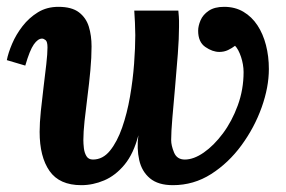

<svg xmlns="http://www.w3.org/2000/svg" viewBox="-22 -531 837 562"><path d="M634 -511Q666 -511 690.5 -496.5Q715 -482 731.5 -457Q748 -432 756.5 -399Q765 -366 765 -329Q765 -276 744 -217Q723 -158 685 -106Q647 -54 596 -21.5Q545 11 484 11Q441 11 417 -9Q393 -29 385.5 -62.5Q378 -96 383 -135Q369 -81 342.5 -49Q316 -17 283 -3Q250 11 216 11Q152 11 123 -30.5Q94 -72 94 -145Q94 -171 97.5 -205.5Q101 -240 105.5 -276Q110 -312 113.5 -343Q117 -374 117 -392Q117 -409 111.5 -413.5Q106 -418 101 -418Q89 -418 77 -401Q65 -384 52 -339L-2 -355Q2 -376 13.5 -403Q25 -430 44 -454.5Q63 -479 89 -495Q115 -511 149 -511Q188 -511 209 -495Q230 -479 238 -453Q246 -427 246 -395Q246 -363 242.5 -325Q239 -287 234 -248.5Q229 -210 225.5 -177Q222 -144 222 -121Q222 -111 223.5 -97.5Q225 -84 231 -74Q237 -64 250 -64Q279 -64 300 -90Q321 -116 335.5 -157.5Q350 -199 358.5 -248Q367 -297 370.5 -344.5Q374 -392 374 -428Q374 -442 373 -465Q372 -488 371 -500H500Q502 -479 502 -470.5Q502 -462 502 -452Q502 -420 498.5 -373Q495 -326 490.5 -276.5Q486 -227 482.5 -185.5Q479 -144 479 -121Q479 -105 487.5 -84.5Q496 -64 519 -64Q545 -64 574.5 -84.5Q604 -105 630.5 -140.5Q657 -176 674 -222.5Q691 -269 691 -320Q691 -331 689 -342.5Q687 -354 683.5 -364.5Q680 -375 675.5 -383.5Q671 -392 666 -397Q657 -390 645.5 -384.5Q634 -379 620 -379Q600 -379 579 -393.5Q558 -408 558 -441Q558 -455 565 -471.5Q572 -488 589 -499.5Q606 -511 634 -511Z"/></svg>

Font: Lora
Style: Bold Italic
Weight: 700
Italic angle: -3°
Designer: Olga Karpushina, Alexei Vanyashin (Cyrillic)
Foundry: Cyreal
Version: Version 3.004